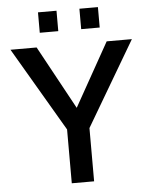

<svg xmlns="http://www.w3.org/2000/svg" viewBox="-60 -953 789 1002"><g transform="rotate(-5 334.5 -452.0)"><path d="M275 0H392V-279L653 -722H521L335 -390L154 -722H17L275 -282ZM177 -797H274V-904H177ZM394 -797H491V-904H394Z"/></g></svg>

Font: Perun Medium
Style: Regular
Weight: 500
Foundry: Copyright (c) Stefan Peev, Context Ltd, 2016
Version: Version 1.089